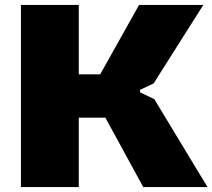

<svg xmlns="http://www.w3.org/2000/svg" viewBox="-20 -760 863 780"><path d="M65 -740H300V-458H387L545 -740H806L604 -421L549 -395V-385L607 -357L823 0H562L408 -282H300V0H65Z"/></svg>

Font: Encode Sans Wide
Style: Black
Weight: 900
Designer: Pablo Impallari, Andres Torresi
Foundry: Pablo Impallari, Andres Torresi
Version: Version 1.000; ttfautohint (v1.00) -l 8 -r 50 -G 200 -x 14 -